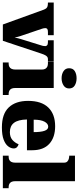

<svg xmlns="http://www.w3.org/2000/svg" viewBox="578 -1395 827 2023"><g transform="rotate(90 991.5 -383.5)"><path d="M82 -431Q75 -449 66.5 -458.5Q58 -468 44 -471.5Q30 -475 7 -475V-536H351V-475H316Q294 -475 285 -468Q276 -461 276 -447Q276 -436 279 -425.5Q282 -415 285 -406L349 -217Q356 -199 360.5 -183.5Q365 -168 369 -154Q373 -140 375 -124Q379 -143 383.5 -160.5Q388 -178 392 -191L456 -397Q461 -411 463.5 -422.5Q466 -434 466 -448Q466 -458 457 -466.5Q448 -475 425 -475H404V-536H628V-475H602Q590 -475 580.5 -469Q571 -463 562.5 -448Q554 -433 545 -406L410 0H238Z M638 0V-61H650Q669 -61 683 -68Q697 -75 705 -91Q713 -107 713 -135V-409Q713 -434 704.5 -448Q696 -462 682 -468.5Q668 -475 650 -475H631V-536H907V-131Q907 -105 915 -89.5Q923 -74 937.5 -67.5Q952 -61 970 -61H981V0ZM805 -619Q760 -619 729.5 -639.5Q699 -660 699 -698Q699 -739 729.5 -758Q760 -777 805 -777Q848 -777 880 -758Q912 -739 912 -698Q912 -660 880 -639.5Q848 -619 805 -619Z M1322 10Q1180 10 1111.5 -62.5Q1043 -135 1043 -266Q1043 -407 1113 -479Q1183 -551 1310 -551Q1428 -551 1495.5 -489.5Q1563 -428 1563 -309V-254H1239Q1241 -160 1274.5 -117Q1308 -74 1372 -74Q1423 -74 1453.5 -100Q1484 -126 1500 -166Q1519 -161 1531.5 -148Q1544 -135 1544 -115Q1544 -85 1522 -56Q1500 -27 1451.5 -8.5Q1403 10 1322 10ZM1372 -325Q1372 -399 1358.5 -438.5Q1345 -478 1315 -478Q1283 -478 1262 -439Q1241 -400 1241 -325Z M1620 0V-61H1631Q1650 -61 1664 -67.5Q1678 -74 1686 -89.5Q1694 -105 1694 -131V-643Q1694 -668 1681.5 -679.5Q1669 -691 1654 -695Q1639 -699 1631 -699H1620V-760H1889V-131Q1889 -105 1897 -89.5Q1905 -74 1919.5 -67.5Q1934 -61 1952 -61H1963V0Z"/></g></svg>

Font: Noto Serif Khmer Black
Style: Regular
Weight: 900
Version: Version 2.003